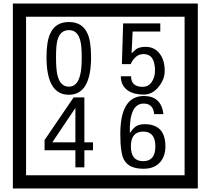

<svg xmlns="http://www.w3.org/2000/svg" viewBox="-20 -980 1195 1090"><path d="M1103 90H53V-960H1103ZM1028 15V-885H128V15ZM497 -656Q497 -442 371 -442Q244 -442 244 -656Q244 -744 265 -789Q294 -855 371 -855Q448 -855 477 -789Q497 -745 497 -656ZM444 -656Q444 -723 435 -752Q420 -809 371 -809Q322 -809 306 -752Q298 -723 298 -656Q298 -587 306 -553Q322 -488 371 -488Q419 -488 435 -554Q444 -587 444 -656ZM915 -580Q916 -531 880.5 -487Q845 -443 796 -443Q741 -443 706 -466Q666 -494 666 -547H724Q724 -487 790 -487Q824 -487 843 -517Q860 -544 860 -579Q860 -673 795 -673Q748 -673 722 -616H672L679 -847H890V-801H733L727 -677Q740 -689 753 -701Q772 -714 807 -714Q859 -714 889 -672Q915 -635 915 -580ZM508 -127H459V-30H408V-127H233V-185L398 -427H459V-172H508ZM408 -172V-367L277 -172ZM919 -149Q919 -91 886.5 -56.5Q854 -22 795 -22Q711 -22 684 -73Q663 -111 663 -219Q663 -435 797 -435Q895 -435 908 -332H855Q850 -392 796 -392Q713 -392 717 -225Q738 -253 748 -260Q768 -275 801 -275Q919 -275 919 -149ZM862 -149Q862 -233 793 -233Q723 -233 723 -149Q723 -65 793 -65Q862 -65 862 -149Z"/></svg>

Font: Unicode BMP Fallback SIL
Style: Regular
Weight: 400
Foundry: NRSI, SIL International
Version: Version 5.1 Based on Unicode 5.1